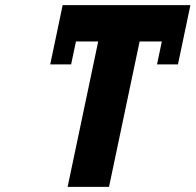

<svg xmlns="http://www.w3.org/2000/svg" viewBox="-20 -723 755 741"><path d="M192.4 -562.9 173.8 -474.5H254.5L273.1 -562.9H359L241 -1.9H400.8L518.8 -562.9H604.6L586 -474.5H666.8L685.4 -562.9L714.8 -703.1H221.8Z"/></svg>

Font: Hussar
Style: BdOblTwo
Weight: 700
Foundry: Cannot Into Space Fonts
Version: Version 2.00